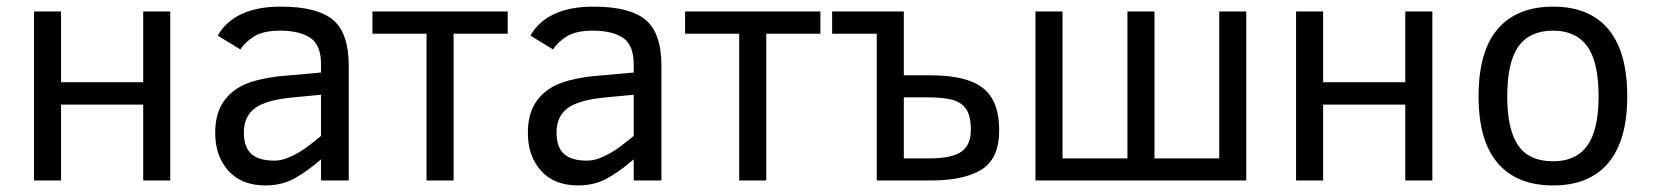

<svg xmlns="http://www.w3.org/2000/svg" viewBox="-20 -547 5010 582"><path d="M496.1 0H414.1V-230H165V0H83V-512.2H165V-297.9H414.1V-512.2H496.1Z M953.1 0V-64Q914.1 -29.8 874.5 -7.3Q835 15.1 785.2 15.1Q711.9 15.1 672.1 -29.5Q632.3 -74.2 632.3 -144Q632.3 -196.8 653.1 -231.7Q673.8 -266.6 713.1 -286.9Q752.4 -307.1 827.1 -315.9L953.1 -327.1V-352.1Q953.1 -411.1 920.2 -432.6Q887.2 -454.1 829.1 -454.1Q777.3 -454.1 749.3 -436Q721.2 -418 709 -397L640.1 -439Q663.6 -481.4 711.7 -504.2Q759.8 -526.9 831.1 -526.9Q941.4 -526.9 989.3 -486.8Q1037.1 -446.8 1037.1 -348.1V0ZM953.1 -259.8 871.1 -252Q787.6 -244.6 753.4 -219.5Q719.2 -194.3 719.2 -146Q719.2 -100.1 742.2 -80.1Q765.1 -60.1 811 -60.1Q830.1 -60.1 848.6 -67.1Q867.2 -74.2 885.3 -84.7Q903.3 -95.2 920.2 -108.6Q937 -122.1 953.1 -134.8Z M1519 -444.8H1355V0H1272.9V-444.8H1108.9V-512.2H1519Z M1900.9 0V-64Q1861.8 -29.8 1822.3 -7.3Q1782.7 15.1 1732.9 15.1Q1659.7 15.1 1619.9 -29.5Q1580.1 -74.2 1580.1 -144Q1580.1 -196.8 1600.8 -231.7Q1621.6 -266.6 1660.9 -286.9Q1700.2 -307.1 1774.9 -315.9L1900.9 -327.1V-352.1Q1900.9 -411.1 1867.9 -432.6Q1835 -454.1 1776.9 -454.1Q1725.1 -454.1 1697 -436Q1668.9 -418 1656.7 -397L1587.9 -439Q1611.3 -481.4 1659.4 -504.2Q1707.5 -526.9 1778.8 -526.9Q1889.2 -526.9 1937 -486.8Q1984.9 -446.8 1984.9 -348.1V0ZM1900.9 -259.8 1818.8 -252Q1735.4 -244.6 1701.2 -219.5Q1667 -194.3 1667 -146Q1667 -100.1 1689.9 -80.1Q1712.9 -60.1 1758.8 -60.1Q1777.8 -60.1 1796.4 -67.1Q1814.9 -74.2 1833 -84.7Q1851.1 -95.2 1867.9 -108.6Q1884.8 -122.1 1900.9 -134.8Z M2466.8 -444.8H2302.7V0H2220.7V-444.8H2056.6V-512.2H2466.8Z M2502.4 -444.8V-512.2H2719.7V-318.8H2799.8Q2910.6 -318.8 2959.7 -280Q3008.8 -241.2 3008.8 -152.8Q3008.8 -65.9 2955.3 -33Q2901.9 0 2802.7 0H2637.7V-444.8ZM2922.9 -153.8Q2922.9 -191.4 2911.1 -212.4Q2899.4 -233.4 2872.6 -242.7Q2845.7 -252 2787.6 -252H2719.7V-66.9H2797.9Q2864.7 -66.9 2893.8 -86.9Q2922.9 -106.9 2922.9 -153.8Z M3675.8 -66.9V-512.2H3757.8V0H3118.7V-512.2H3200.7V-66.9H3397.5V-512.2H3479.5V-66.9Z M4321.8 0H4239.7V-230H3990.7V0H3908.7V-512.2H3990.7V-297.9H4239.7V-512.2H4321.8Z M4912.6 -254.9Q4912.6 -121.6 4855.2 -53.2Q4797.9 15.1 4688 15.1Q4578.1 15.1 4520 -52.5Q4461.9 -120.1 4461.9 -254.9Q4461.9 -392.1 4520.3 -459.5Q4578.6 -526.9 4688 -526.9Q4798.3 -526.9 4855.5 -458.3Q4912.6 -389.6 4912.6 -254.9ZM4825.7 -254.9Q4825.7 -359.4 4791.3 -406.7Q4756.8 -454.1 4688 -454.1Q4617.2 -454.1 4583 -406.5Q4548.8 -358.9 4548.8 -254.9Q4548.8 -154.8 4581.8 -106.4Q4614.7 -58.1 4688 -58.1Q4757.8 -58.1 4791.7 -106Q4825.7 -153.8 4825.7 -254.9Z"/></svg>

Font: Lorenzo Sans
Style: Regular
Weight: 400
Foundry: Intel Corporation
Version: Version 1.00; ttfautohint (v1.5)